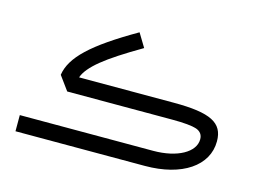

<svg xmlns="http://www.w3.org/2000/svg" viewBox="-85 -761 1244 914"><g transform="rotate(15 537.0 -304.0)"><path d="M499.5 -607.9C289.1 -486.3 203.1 -404.8 189.5 -315.4L239.7 -246.6H757.3C815.4 -246.6 855.5 -242.7 877.4 -235.4C899.4 -227.5 910.2 -212.4 910.2 -190.4C910.2 -127 827.1 -79.6 708 -79.6H50.8V0H688.5C870.6 0 989.7 -80.6 989.7 -201.7C989.7 -293 925.3 -326.2 743.7 -326.2H276.9C286.1 -354 311.5 -384.3 352.1 -417.5C392.6 -450.7 455.6 -491.7 540 -541Z"/></g></svg>

Font: Estedad Regular
Style: Regular
Weight: 400
Designer: Amin Abedi
Version: Version 7.3